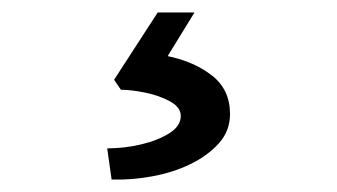

<svg xmlns="http://www.w3.org/2000/svg" viewBox="-20 -44 540 308"><path d="M159 244 152 194Q180 194 207 187.5Q234 181 252 169.5Q270 158 270 142Q270 128 252.5 118.5Q235 109 212.5 104.5Q190 100 174 100L163 84L233 -24H292L249 46Q292 55 320.5 77.5Q349 100 349 139Q349 166 331 186Q313 206 285 219.5Q257 233 223.5 239Q190 245 159 244Z"/></svg>

Font: Lexend Mega
Style: Regular
Weight: 400
Designer: Bonnie Shaver-Troup, Thomas Jockin
Foundry: Lexend
Version: Version 1.007